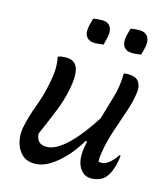

<svg xmlns="http://www.w3.org/2000/svg" viewBox="-114 -852 829 952"><g transform="rotate(15 300.0 -376.0)"><path d="M126 -531Q134 -535 145.5 -536.5Q157 -538 169 -538Q212 -538 226 -503Q240 -468 226 -394Q215 -336 191.5 -277Q168 -218 133 -138Q137 -85 186 -85Q221 -85 259 -112.5Q297 -140 336 -187.5Q375 -235 411 -292Q430 -355 447 -415Q464 -475 464 -535Q473 -538 481 -538Q527 -538 541.5 -516Q556 -494 552 -463Q546 -417 529.5 -366.5Q513 -316 495 -265Q477 -214 466 -164Q461 -140 458 -120.5Q455 -101 456 -81Q464 -79 473 -79Q491 -79 513 -97.5Q535 -116 548 -139H554Q553 -114 546 -89Q535 -46 517 -24Q505 -8 484.5 0.5Q464 9 441 9Q401 9 379.5 -30Q358 -69 371 -138Q373 -150 376 -163H368Q339 -114 303 -75Q267 -36 228.5 -12.5Q190 11 152 11Q110 11 85 -14Q60 -39 52 -76Q44 -113 51 -148Q64 -210 86.5 -269Q109 -328 122 -395Q130 -433 131.5 -466Q133 -499 126 -531ZM247 -759Q257 -761 267.5 -762Q278 -763 292 -763Q324 -763 336.5 -740.5Q349 -718 338 -679L330 -648Q320 -647 309 -645.5Q298 -644 285 -644Q255 -644 241.5 -664.5Q228 -685 238 -725ZM439 -759Q449 -761 460 -762Q471 -763 484 -763Q516 -763 529 -740.5Q542 -718 531 -679L523 -648Q513 -647 501.5 -645.5Q490 -644 477 -644Q447 -644 433.5 -664.5Q420 -685 430 -725Z"/></g></svg>

Font: Recursive Sn Csl St
Style: Italic
Weight: 400
Italic angle: -15°
Version: Version 1.079;hotconv 1.0.112;makeotfexe 2.5.65598; ttfautoh